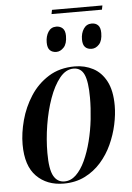

<svg xmlns="http://www.w3.org/2000/svg" viewBox="-57 -869 635 922"><g transform="rotate(-5 260.5 -408.0)"><path d="M472 -826 468 -806H225L229 -826ZM403 -623Q383 -623 371.5 -634.5Q360 -646 360 -672Q360 -702 374 -723Q388 -744 413 -744Q432 -744 443.5 -732.5Q455 -721 455 -695Q455 -658 439 -640.5Q423 -623 403 -623ZM233 -623Q213 -623 201.5 -634.5Q190 -646 190 -672Q190 -702 203.5 -723Q217 -744 242 -744Q261 -744 273 -732.5Q285 -721 285 -696Q285 -658 268.5 -640.5Q252 -623 233 -623ZM213 10Q132 10 82 -40.5Q32 -91 32 -194Q32 -249 48.5 -310.5Q65 -372 99.5 -425.5Q134 -479 187.5 -512.5Q241 -546 314 -546Q362 -546 402 -525Q442 -504 465.5 -459Q489 -414 489 -342Q489 -299 478.5 -250.5Q468 -202 447 -156Q426 -110 393 -72.5Q360 -35 315 -12.5Q270 10 213 10ZM217 0Q248 0 273 -24Q298 -48 317 -89Q336 -130 349 -181Q362 -232 368 -286Q374 -340 374 -390Q374 -467 358.5 -501.5Q343 -536 307 -536Q270 -536 240.5 -499.5Q211 -463 190 -404Q169 -345 158 -276.5Q147 -208 147 -143Q147 -64 165 -32Q183 0 217 0Z"/></g></svg>

Font: Noto Serif Display Condensed SemiBold
Style: Italic
Weight: 600
Width: 3
Italic angle: -12°
Designer: Monotype Design Team
Foundry: Monotype Imaging Inc.
Version: Version 2.009